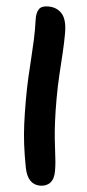

<svg xmlns="http://www.w3.org/2000/svg" viewBox="-64 -853 477 1052"><g transform="rotate(5 174.5 -327.0)"><path d="M198 164Q165 164 143 141.5Q121 119 112 72Q99 4 92 -52Q85 -108 82.5 -165.5Q80 -223 80 -294Q80 -365 83 -422.5Q86 -480 89.5 -530.5Q93 -581 95 -632.5Q97 -684 95 -743Q94 -777 107 -797.5Q120 -818 157 -818Q206 -818 234 -786Q262 -754 262 -680Q262 -629 258.5 -572Q255 -515 251 -451.5Q247 -388 247 -317Q247 -246 249.5 -193.5Q252 -141 256 -102Q260 -63 264 -32.5Q268 -2 270.5 24Q273 50 273 78Q273 121 253 142.5Q233 164 198 164Z"/></g></svg>

Font: Shantell Sans Light ExtraBold
Style: Regular
Weight: 800
Version: Version 1.011;[c5ecc13dd]